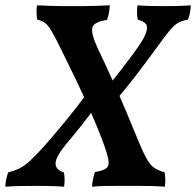

<svg xmlns="http://www.w3.org/2000/svg" viewBox="-39 -699 737 722"><path d="M307 3Q308 -12 311 -26Q314 -40 318 -52Q349 -57 361 -66.5Q373 -76 368 -101.5Q363 -127 343 -179Q323 -231 298.5 -286.5Q274 -342 246 -400.5Q218 -459 188 -519Q166 -564 153.5 -584.5Q141 -605 130 -613Q119 -621 101 -625Q99 -637 98.5 -651Q98 -665 100 -679Q127 -678 151 -677Q175 -676 195 -676Q215 -676 232 -676Q252 -676 274 -676Q296 -676 321.5 -677Q347 -678 374 -679Q373 -664 370.5 -650Q368 -636 363 -624Q315 -617 308.5 -596Q302 -575 329 -516Q357 -458 383.5 -399Q410 -340 434.5 -282Q459 -224 481 -170Q501 -121 515 -98Q529 -75 544 -66Q559 -57 580 -51Q582 -39 582.5 -26Q583 -13 581 3Q553 1 529 0.5Q505 0 484.5 0Q464 0 446 0Q426 0 401 0Q376 0 352 0.5Q328 1 307 3ZM-19 3Q-18 -25 -8 -51Q14 -56 33.5 -65.5Q53 -75 74 -94.5Q95 -114 125 -147Q168 -196 209.5 -246.5Q251 -297 286 -345L321 -298Q294 -261 265 -224.5Q236 -188 204 -150Q168 -105 170 -82Q172 -59 201 -51Q204 -38 204 -24.5Q204 -11 202 3Q172 1 145 0.5Q118 0 93 0Q65 0 37.5 0.5Q10 1 -19 3ZM395 -320 357 -363Q385 -396 416 -436Q447 -476 473 -512Q503 -554 510.5 -576.5Q518 -599 509 -609.5Q500 -620 479 -625Q474 -650 478 -679Q502 -677 527 -676.5Q552 -676 573 -676Q598 -676 624.5 -676.5Q651 -677 678 -679Q678 -666 675.5 -652Q673 -638 668 -625Q647 -622 631.5 -613.5Q616 -605 597.5 -582.5Q579 -560 549 -518Q509 -463 471.5 -414.5Q434 -366 395 -320Z"/></svg>

Font: Vollkorn SemiBold
Style: Italic
Weight: 600
Italic angle: -11°
Designer: Friedrich Althausen
Foundry: Friedrich Althausen
Version: Version 5.000